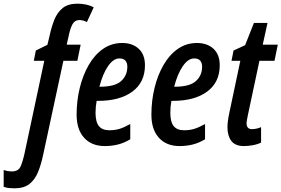

<svg xmlns="http://www.w3.org/2000/svg" viewBox="-139 -785 1532 1045"><path d="M-60 240Q-76 240 -90 238.5Q-104 237 -119 232V140Q-110 144 -97 146Q-84 148 -74 148Q-39 148 -27 121Q-15 94 -5 48L102 -454H45L56 -510L119 -541L131 -591Q141 -638 157 -678Q173 -718 202.5 -741.5Q232 -765 282 -765Q305 -765 327.5 -760.5Q350 -756 371 -745L334 -665Q313 -676 293 -676Q268 -676 255.5 -653Q243 -630 235 -590L224 -542H300L282 -454H206L96 57Q85 110 68 151.5Q51 193 21 216.5Q-9 240 -60 240Z M431 10Q360 10 319 -35Q278 -80 278 -161Q278 -236 295 -306Q312 -376 344 -431.5Q376 -487 422 -519Q468 -551 526 -551Q582 -551 616 -519.5Q650 -488 650 -430Q650 -337 581.5 -286.5Q513 -236 395 -236H387Q381 -204 381 -172Q381 -121 399.5 -98.5Q418 -76 456 -76Q486 -76 511 -83.5Q536 -91 570 -110V-27Q537 -7 503 1.5Q469 10 431 10ZM405 -313Q486 -313 520 -343.5Q554 -374 554 -422Q554 -443 543.5 -455Q533 -467 511 -467Q478 -467 449 -425Q420 -383 402 -313Z M838 10Q767 10 726 -35Q685 -80 685 -161Q685 -236 702 -306Q719 -376 751 -431.5Q783 -487 829 -519Q875 -551 933 -551Q989 -551 1023 -519.5Q1057 -488 1057 -430Q1057 -337 988.5 -286.5Q920 -236 802 -236H794Q788 -204 788 -172Q788 -121 806.5 -98.5Q825 -76 863 -76Q893 -76 918 -83.5Q943 -91 977 -110V-27Q944 -7 910 1.5Q876 10 838 10ZM812 -313Q893 -313 927 -343.5Q961 -374 961 -422Q961 -443 950.5 -455Q940 -467 918 -467Q885 -467 856 -425Q827 -383 809 -313Z M1189 10Q1141 10 1120 -18Q1099 -46 1099 -92Q1099 -124 1109 -170L1169 -454H1121L1132 -510L1195 -539L1243 -660H1317L1291 -542H1373L1355 -454H1273L1210 -158Q1208 -146 1205.5 -134.5Q1203 -123 1203 -114Q1203 -82 1233 -82Q1241 -82 1255 -84.5Q1269 -87 1282 -93V-9Q1262 1 1236 5.5Q1210 10 1189 10Z"/></svg>

Font: Noto Sans ExtraCondensed SemiBold
Style: Italic
Weight: 600
Width: 2
Italic angle: -12°
Designer: Monotype Design Team
Foundry: Monotype Imaging Inc.
Version: Version 2.013; ttfautohint (v1.8.4.7-5d5b)